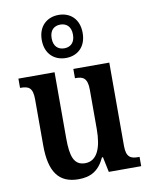

<svg xmlns="http://www.w3.org/2000/svg" viewBox="-90 -880 751 957"><g transform="rotate(-10 285.0 -402.0)"><path d="M273 -596C331 -596 376 -634 376 -705C376 -776 331 -814 273 -814C215 -814 169 -776 169 -705C169 -634 215 -596 273 -596ZM273 -645C244 -645 219 -662 219 -705C219 -748 244 -765 273 -765C302 -765 327 -748 327 -705C327 -662 302 -645 273 -645ZM230 10C290 10 333 -12 363 -77H368L384 0H548V-47H542C507 -47 481 -54 481 -113V-536H299V-489H303C337 -489 362 -481 362 -420V-221C362 -126 337 -63 276 -63C219 -63 204 -111 204 -202V-536H21V-489H25C65 -489 85 -478 85 -420V-187C85 -51 131 10 230 10Z"/></g></svg>

Font: Noto Serif Myanmar Condensed SemiBold
Style: Regular
Weight: 600
Width: 3
Designer: Ben Mitchell and the Monotype Design Team
Foundry: Monotype Imaging Inc.
Version: Version 2.106